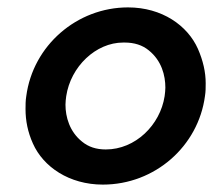

<svg xmlns="http://www.w3.org/2000/svg" viewBox="-20 -490 587 519"><path d="M51 -230C49 -218 49 -206 49 -195C49 -164 55 -133 69 -102C97 -39 167 9 258 9C399 9 516 -95 534 -230C536 -242 536 -253 536 -265C536 -295 529 -326 515 -358C487 -421 418 -470 326 -470C188 -470 69 -367 51 -230ZM159 -230C171 -310 239 -375 313 -375C315 -375 316 -375 317 -375C343 -375 365 -368 382 -354C417 -326 427 -286 427 -253C427 -246 426 -238 425 -230C413 -152 346 -86 266 -86C240 -86 219 -93 202 -107C168 -134 157 -174 157 -207C157 -215 158 -222 159 -230Z"/></svg>

Font: Jost Medium
Style: Italic
Weight: 500
Italic angle: -5°
Version: Version 3.710